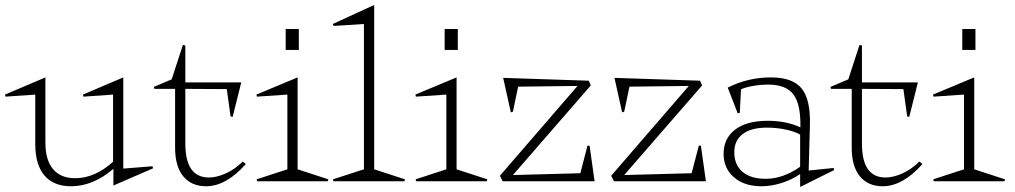

<svg xmlns="http://www.w3.org/2000/svg" viewBox="-47 -726 4067 769"><path d="M-26.9 -347.2 134.8 -416V-154.8Q134.8 -85.4 165.3 -48.8Q195.8 -12.2 253.9 -12.2Q332.5 -12.2 405.8 -78.1V-347.2L287.1 -338.9L285.2 -347.2L446.8 -416V-50.8L564 -60.1L565.9 -51.8L407.2 17.1V-49.8Q325.7 20 237.8 20Q167.5 20 130.9 -23.2Q94.2 -66.4 94.2 -148.9V-347.2L-24.9 -338.9Z M569.3 -377.9 640.6 -408.2 685.5 -545.9 695.3 -543.9V-396H919.4L884.8 -257.8L876.5 -259.8L861.3 -369.1L695.3 -370.1V-150.9Q695.3 -15.1 789.6 -15.1Q821.8 -15.1 858.4 -32Q895 -48.8 925.3 -79.1L937.5 -68.8Q858.4 20 778.3 20Q720.2 20 687.3 -19.5Q654.3 -59.1 654.3 -134.8V-370.1H571.3Z M1145 -47.9 1268.1 -7.8 1266.1 0H982.9L981 -7.8L1104 -47.9V-347.2L981.9 -338.9L980 -347.2L1145 -416ZM1097.2 -525.9V-609.9H1149.9V-525.9Z M1289.6 -622.1 1285.6 -629.9 1451.7 -706.1V-47.9L1574.7 -7.8L1572.8 0H1288.6L1286.6 -7.8L1410.6 -47.9V-629.9Z M1781.7 -47.9 1904.8 -7.8 1902.8 0H1619.6L1617.7 -7.8L1740.7 -47.9V-347.2L1618.7 -338.9L1616.7 -347.2L1781.7 -416ZM1733.9 -525.9V-609.9H1786.6V-525.9Z M1955.1 -22 2266.1 -381.8 2028.3 -378.9 2007.3 -278.8 1999 -275.9 1968.3 -414.1 2311 -402.8 2319.3 -383.8 2007.3 -24.9 2277.3 -32.2 2306.2 -143.1 2314.5 -142.1 2334.5 0H1966.3Z M2400.9 -22 2711.9 -381.8 2474.1 -378.9 2453.1 -278.8 2444.8 -275.9 2414.1 -414.1 2756.8 -402.8 2765.1 -383.8 2453.1 -24.9 2723.1 -32.2 2752 -143.1 2760.3 -142.1 2780.3 0H2412.1Z M2851.1 -109.9Q2851.1 -171.4 2897.2 -206.8Q2943.4 -242.2 3027.8 -242.2Q3102.5 -242.2 3158.7 -215.8Q3160.6 -308.1 3130.9 -347.7Q3101.1 -387.2 3029.8 -387.2Q3000 -387.2 2969 -381.8Q2938 -376.5 2920.9 -368.2L2916 -273.9L2907.7 -272L2867.7 -375Q2948.2 -416 3041 -416Q3127.4 -416 3163.8 -371.6Q3200.2 -327.1 3196.8 -222.2L3191.9 -43L3292 -53.2L3293.9 -44.9L3157.7 22.9V-28.8Q3124 -5.9 3083 7.1Q3042 20 3002.9 20Q2933.6 20 2892.3 -16.1Q2851.1 -52.2 2851.1 -109.9ZM2894 -116.2Q2894 -65.9 2927 -37.8Q2960 -9.8 3020 -9.8Q3088.9 -9.8 3157.7 -58.1V-187Q3136.7 -199.2 3100.1 -207Q3063.5 -214.8 3024.9 -214.8Q2961.4 -214.8 2927.7 -189.2Q2894 -163.6 2894 -116.2Z M3279.3 -377.9 3350.6 -408.2 3395.5 -545.9 3405.3 -543.9V-396H3629.4L3594.7 -257.8L3586.4 -259.8L3571.3 -369.1L3405.3 -370.1V-150.9Q3405.3 -15.1 3499.5 -15.1Q3531.7 -15.1 3568.4 -32Q3605 -48.8 3635.3 -79.1L3647.5 -68.8Q3568.4 20 3488.3 20Q3430.2 20 3397.2 -19.5Q3364.3 -59.1 3364.3 -134.8V-370.1H3281.2Z M3855 -47.9 3978 -7.8 3976.1 0H3692.9L3690.9 -7.8L3814 -47.9V-347.2L3691.9 -338.9L3689.9 -347.2L3855 -416ZM3807.1 -525.9V-609.9H3859.9V-525.9Z"/></svg>

Font: Halibut Thin
Style: Regular
Weight: 250
Designer: Matteo Maggi
Foundry: Collletttivo
Version: Version 3.080 | FøM Fix